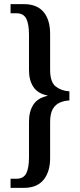

<svg xmlns="http://www.w3.org/2000/svg" viewBox="-20 -780 387 927"><path d="M31 127V83H59Q94 83 107 56.5Q120 30 120 -20V-193Q120 -242 141 -274.5Q162 -307 209 -317V-319Q163 -328 141.5 -360Q120 -392 120 -441V-612Q120 -663 107 -689.5Q94 -716 59 -716H31V-760H96Q158 -760 190 -722.5Q222 -685 222 -616V-443Q222 -383 249.5 -362Q277 -341 315 -339V-295Q290 -294 268.5 -284.5Q247 -275 234.5 -253Q222 -231 222 -190V-17Q222 50 190 88.5Q158 127 96 127Z"/></svg>

Font: Noto Serif Hebrew ExtraCondensed Medium
Style: Regular
Weight: 500
Width: 2
Designer: Monotype Design Team
Foundry: Monotype Imaging Inc.
Version: Version 2.004; ttfautohint (v1.8.4.7-5d5b)